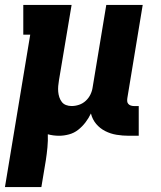

<svg xmlns="http://www.w3.org/2000/svg" viewBox="-29 -540 649 775"><path d="M-9 215 93 -400H65V-520H260L209 -216Q207 -204 206 -192.5Q205 -181 206 -169.5Q207 -158 210.5 -147.5Q214 -137 220.5 -128.5Q227 -120 237.5 -116Q248 -112 260 -112Q275 -112 290 -117Q305 -122 317 -133Q329 -144 336 -158.5Q343 -173 345 -188L400 -520H547L485 -144Q484 -137 484.5 -131Q485 -125 489 -120.5Q493 -116 499 -114Q505 -112 511 -112H531V8H491Q466 8 441.5 4Q417 0 395.5 -11Q374 -22 359 -40Q344 -58 338 -82Q329 -63 316 -46Q303 -29 286.5 -16Q270 -3 249.5 2.5Q229 8 210 8Q198 8 186.5 6.5Q175 5 164 2Q165 28 162.5 54.5Q160 81 156 107L138 215Z"/></svg>

Font: Iosevka Etoile Heavy Oblique
Style: Regular
Weight: 900
Italic angle: -9°
Designer: Belleve Invis
Foundry: Belleve Invis
Version: Version 15.5.2; ttfautohint (v1.8.4)